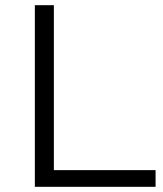

<svg xmlns="http://www.w3.org/2000/svg" viewBox="-20 -720 629 740"><path d="M114.3 0V-700H187.6V-64.3H579.6V0Z"/></svg>

Font: Montserrat Alternates Thin
Style: Regular
Weight: 100
Designer: Julieta Ulanovsky
Foundry: Julieta Ulanovsky
Version: Version 9.000